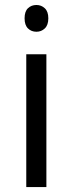

<svg xmlns="http://www.w3.org/2000/svg" viewBox="-20 -754 293 774"><path d="M167 0H85.9V-535.2H167ZM79.1 -680.2Q79.1 -708 92.8 -720.9Q106.4 -733.9 127 -733.9Q146.5 -733.9 160.6 -720.7Q174.8 -707.5 174.8 -680.2Q174.8 -652.8 160.6 -639.4Q146.5 -626 127 -626Q106.4 -626 92.8 -639.4Q79.1 -652.8 79.1 -680.2Z"/></svg>

Font: f02100778
Style: Regular
Weight: 400
Foundry: Ascender Corporation
Version: Version 1.10